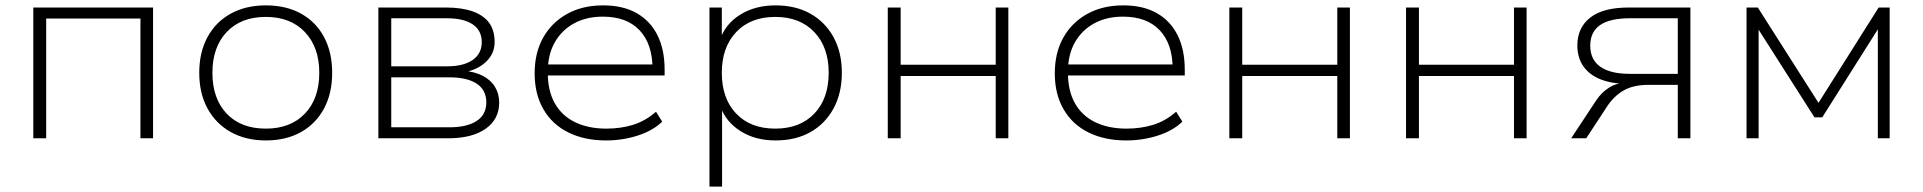

<svg xmlns="http://www.w3.org/2000/svg" viewBox="-20 -515 7162 715"><path d="M104 0V-487H550V0H503V-446H152V0Z M970 8Q895 8 839 -23.5Q783 -55 752.5 -111.5Q722 -168 722 -244Q722 -320 752.5 -376.5Q783 -433 839 -464Q895 -495 970 -495Q1046 -495 1101.5 -464Q1157 -433 1187 -376.5Q1217 -320 1217 -244Q1217 -168 1187 -111.5Q1157 -55 1101.5 -23.5Q1046 8 970 8ZM970 -36Q1062 -36 1115.5 -92Q1169 -148 1169 -244Q1169 -339 1115.5 -395.5Q1062 -452 970 -452Q877 -452 824 -395.5Q771 -339 771 -244Q771 -148 824 -92Q877 -36 970 -36Z M1389 0V-487H1640Q1700 -487 1740.5 -472.5Q1781 -458 1801.5 -430Q1822 -402 1822 -358Q1822 -315 1789 -284Q1756 -253 1702 -245V-252Q1745 -249 1776 -233.5Q1807 -218 1823 -192Q1839 -166 1839 -133Q1839 -71 1788.5 -35.5Q1738 0 1649 0ZM1437 -41H1654Q1719 -41 1755 -64.5Q1791 -88 1791 -134Q1791 -180 1755 -203.5Q1719 -227 1654 -227H1437ZM1437 -268H1645Q1706 -268 1740 -291.5Q1774 -315 1774 -358Q1774 -402 1740 -424.5Q1706 -447 1645 -447H1437Z M2237 8Q2157 8 2097 -21.5Q2037 -51 2004 -107.5Q1971 -164 1971 -242Q1971 -318 2002.5 -374.5Q2034 -431 2091.5 -463Q2149 -495 2226 -495Q2300 -495 2351 -466Q2402 -437 2428.5 -383.5Q2455 -330 2455 -256V-234H2001V-275H2432L2410 -258Q2410 -351 2362 -402Q2314 -453 2225 -453Q2163 -453 2117 -427.5Q2071 -402 2045.5 -356.5Q2020 -311 2020 -249V-243Q2020 -177 2046 -130.5Q2072 -84 2121.5 -60Q2171 -36 2238 -36Q2291 -36 2337 -50Q2383 -64 2423 -99L2446 -62Q2411 -28 2354.5 -10Q2298 8 2237 8Z M2622 180V-487H2668V-367H2661Q2682 -427 2737.5 -461Q2793 -495 2868 -495Q2943 -495 2998 -464Q3053 -433 3084 -376.5Q3115 -320 3115 -244Q3115 -168 3084 -111Q3053 -54 2998 -23Q2943 8 2868 8Q2793 8 2738 -26.5Q2683 -61 2662 -120H2669V180ZM2867 -36Q2959 -36 3012.5 -92Q3066 -148 3066 -244Q3066 -339 3012.5 -395.5Q2959 -452 2867 -452Q2775 -452 2721.5 -395.5Q2668 -339 2668 -244Q2668 -148 2721.5 -92Q2775 -36 2867 -36Z M3286 0V-487H3334V-274H3688V-487H3735V0H3688V-232H3334V0Z M4174 8Q4094 8 4034 -21.5Q3974 -51 3941 -107.5Q3908 -164 3908 -242Q3908 -318 3939.5 -374.5Q3971 -431 4028.5 -463Q4086 -495 4163 -495Q4237 -495 4288 -466Q4339 -437 4365.5 -383.5Q4392 -330 4392 -256V-234H3938V-275H4369L4347 -258Q4347 -351 4299 -402Q4251 -453 4162 -453Q4100 -453 4054 -427.5Q4008 -402 3982.5 -356.5Q3957 -311 3957 -249V-243Q3957 -177 3983 -130.5Q4009 -84 4058.5 -60Q4108 -36 4175 -36Q4228 -36 4274 -50Q4320 -64 4360 -99L4383 -62Q4348 -28 4291.5 -10Q4235 8 4174 8Z M4558 0V-487H4606V-274H4960V-487H5007V0H4960V-232H4606V0Z M5216 0V-487H5264V-274H5618V-487H5665V0H5618V-232H5264V0Z M5831 0 5924 -141Q5944 -171 5972.5 -189Q6001 -207 6039 -207H6045L6040 -203Q5982 -203 5940.5 -219.5Q5899 -236 5876.5 -268Q5854 -300 5854 -346Q5854 -412 5902 -449.5Q5950 -487 6045 -487H6275V0H6228V-199H6119Q6063 -199 6027 -178.5Q5991 -158 5965 -119L5887 0ZM6050 -240H6228V-447H6050Q5975 -447 5938.5 -421.5Q5902 -396 5902 -345Q5902 -293 5939.5 -266.5Q5977 -240 6050 -240Z M6484 0V-487H6526L6752 -132L6976 -487H7017V0H6973V-428H6987L6766 -78H6737L6514 -428H6529V0Z"/></svg>

Font: Nunito Sans 10pt SemiExpanded ExtraLight
Style: Regular
Weight: 250
Width: 6
Designer: Vernon Adams
Foundry: Vernon Adams
Version: Version 3.101;gftools[0.9.27]